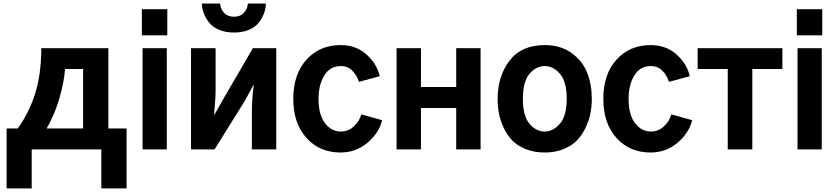

<svg xmlns="http://www.w3.org/2000/svg" viewBox="-20 -849 4763 1091"><path d="M17.6 -119.1H81.1Q145.5 -209 179.7 -316.9Q213.9 -424.8 214.8 -575.2H595.7V-119.1H699.2V221.7H555.7V0H160.2V221.7H17.6ZM245.1 -119.1H452.1V-457H349.6Q344.7 -386.7 318.8 -294.9Q293 -203.1 245.1 -119.1Z M786.1 -648.4V-796.9H930.7V-648.4ZM790 0V-575.2H927.7V0Z M1065.4 0V-575.2H1205.1V-341.8Q1205.1 -285.2 1196.3 -197.3H1198.2L1260.7 -306.6L1417 -575.2H1549.8V0H1411.1V-208Q1411.1 -284.2 1421.9 -365.2H1419.9L1370.1 -274.4L1199.2 0ZM1127 -829.1H1230.5Q1233.4 -796.9 1253.9 -775.4Q1274.4 -753.9 1309.6 -753.9Q1344.7 -753.9 1365.2 -775.4Q1385.7 -796.9 1388.7 -829.1H1491.2Q1490.2 -800.8 1480.5 -773.9Q1470.7 -747.1 1451.2 -721.2Q1431.6 -695.3 1395 -679.7Q1358.4 -664.1 1309.6 -664.1Q1260.7 -664.1 1223.6 -680.2Q1186.5 -696.3 1167 -722.2Q1147.5 -748 1137.7 -774.4Q1127.9 -800.8 1127 -829.1Z M1646.5 -287.1Q1646.5 -427.7 1721.7 -510.3Q1796.9 -592.8 1915 -592.8Q2003.9 -592.8 2063.5 -538.6Q2123 -484.4 2137.7 -416L2019.5 -383.8Q2008.8 -419.9 1982.4 -446.8Q1956.1 -473.6 1917 -473.6Q1855.5 -473.6 1822.8 -420.4Q1790 -367.2 1790 -287.1Q1790 -198.2 1826.2 -149.9Q1862.3 -101.6 1917 -101.6Q1960 -101.6 1991.2 -131.3Q2022.5 -161.1 2033.2 -199.2L2151.4 -166Q2133.8 -93.8 2068.4 -38.1Q2002.9 17.6 1915 17.6Q1795.9 17.6 1721.2 -65.4Q1646.5 -148.4 1646.5 -287.1Z M2233.4 0V-575.2H2372.1V-354.5H2572.3V-575.2H2710.9V0H2572.3V-235.4H2372.1V0Z M2951.2 -287.1Q2951.2 -189.5 2988.8 -145.5Q3026.4 -101.6 3075.2 -101.6Q3123 -101.6 3161.6 -146Q3200.2 -190.4 3200.2 -287.1Q3200.2 -384.8 3162.1 -429.2Q3124 -473.6 3075.2 -473.6Q3026.4 -473.6 2988.8 -429.7Q2951.2 -385.7 2951.2 -287.1ZM2807.6 -287.1Q2807.6 -415 2875 -503.9Q2942.4 -592.8 3075.2 -592.8Q3165 -592.8 3227.5 -547.9Q3290 -502.9 3316.4 -436Q3342.8 -369.1 3342.8 -287.1Q3342.8 -248 3335.9 -209.5Q3329.1 -170.9 3310.1 -128.9Q3291 -86.9 3262.2 -55.2Q3233.4 -23.4 3185.1 -2.9Q3136.7 17.6 3075.2 17.6Q3014.6 17.6 2966.8 -2Q2918.9 -21.5 2889.6 -52.2Q2860.4 -83 2841.3 -124.5Q2822.3 -166 2814.9 -205.6Q2807.6 -245.1 2807.6 -287.1Z M3408.2 -287.1Q3408.2 -427.7 3483.4 -510.3Q3558.6 -592.8 3676.8 -592.8Q3765.6 -592.8 3825.2 -538.6Q3884.8 -484.4 3899.4 -416L3781.2 -383.8Q3770.5 -419.9 3744.1 -446.8Q3717.8 -473.6 3678.7 -473.6Q3617.2 -473.6 3584.5 -420.4Q3551.8 -367.2 3551.8 -287.1Q3551.8 -198.2 3587.9 -149.9Q3624 -101.6 3678.7 -101.6Q3721.7 -101.6 3752.9 -131.3Q3784.2 -161.1 3794.9 -199.2L3913.1 -166Q3895.5 -93.8 3830.1 -38.1Q3764.6 17.6 3676.8 17.6Q3557.6 17.6 3482.9 -65.4Q3408.2 -148.4 3408.2 -287.1Z M3944.3 -457V-575.2H4425.8V-457H4254.9V0H4115.2V-457Z M4507.8 -648.4V-796.9H4652.3V-648.4ZM4511.7 0V-575.2H4649.4V0Z"/></svg>

Font: Gothic A1 ExtraBold
Style: Regular
Weight: 800
Designer: HanYang I&C Co.,Ltd.
Foundry: HanYang I&C Co.,Ltd.
Version: Version 2.50